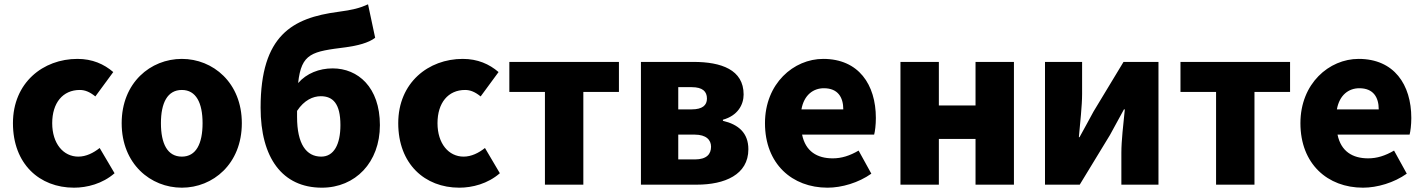

<svg xmlns="http://www.w3.org/2000/svg" viewBox="-20 -856 6604 890"><path d="M323 14C383 14 455 -4 511 -53L442 -170C413 -147 379 -130 343 -130C274 -130 222 -190 222 -285C222 -379 271 -439 350 -439C374 -439 396 -430 422 -409L505 -522C462 -559 408 -583 339 -583C180 -583 40 -473 40 -285C40 -96 163 14 323 14Z M823 14C967 14 1101 -96 1101 -285C1101 -473 967 -583 823 -583C678 -583 544 -473 544 -285C544 -96 678 14 823 14ZM823 -130C756 -130 726 -190 726 -285C726 -379 756 -439 823 -439C889 -439 919 -379 919 -285C919 -190 889 -130 823 -130Z M1472 14C1627 14 1741 -103 1741 -276C1741 -452 1639 -539 1522 -539C1460 -539 1401 -516 1362 -471C1377 -611 1427 -617 1584 -637C1635 -644 1689 -657 1719 -681L1686 -836C1649 -819 1616 -810 1547 -801C1336 -773 1188 -693 1188 -357C1188 -124 1289 14 1472 14ZM1357 -314V-342C1390 -392 1431 -410 1467 -410C1523 -410 1558 -376 1558 -276C1558 -187 1528 -130 1469 -130C1400 -130 1357 -188 1357 -314Z M2109 14C2169 14 2241 -4 2297 -53L2228 -170C2199 -147 2165 -130 2129 -130C2060 -130 2008 -190 2008 -285C2008 -379 2057 -439 2136 -439C2160 -439 2182 -430 2208 -409L2291 -522C2248 -559 2194 -583 2125 -583C1966 -583 1826 -473 1826 -285C1826 -96 1949 14 2109 14Z M2506 0H2684V-430H2849V-569H2341V-430H2506Z M2951 0H3210C3339 0 3449 -46 3449 -164C3449 -240 3403 -279 3331 -296V-301C3400 -320 3427 -371 3427 -418C3427 -533 3323 -569 3195 -569H2951ZM3124 -349V-452H3186C3237 -452 3257 -432 3257 -399C3257 -368 3236 -349 3186 -349ZM3124 -117V-232H3200C3254 -232 3276 -207 3276 -176C3276 -142 3256 -117 3201 -117Z M3816 14C3882 14 3960 -9 4019 -51L3960 -158C3919 -134 3881 -122 3840 -122C3768 -122 3714 -154 3698 -232H4032C4036 -246 4040 -277 4040 -309C4040 -464 3960 -583 3796 -583C3659 -583 3526 -469 3526 -285C3526 -96 3652 14 3816 14ZM3695 -349C3707 -416 3750 -447 3799 -447C3864 -447 3889 -405 3889 -349Z M4154 0H4332V-212H4502V0H4680V-569H4502V-367H4332V-569H4154Z M4824 0H4985L5125 -230C5143 -262 5171 -315 5190 -349H5194C5187 -279 5178 -204 5178 -148V0H5350V-569H5188L5049 -339C5032 -306 5002 -254 4984 -220H4981C4987 -289 4996 -365 4996 -421V-569H4824Z M5617 0H5795V-430H5960V-569H5452V-430H5617Z M6298 14C6364 14 6442 -9 6501 -51L6442 -158C6401 -134 6363 -122 6322 -122C6250 -122 6196 -154 6180 -232H6514C6518 -246 6522 -277 6522 -309C6522 -464 6442 -583 6278 -583C6141 -583 6008 -469 6008 -285C6008 -96 6134 14 6298 14ZM6177 -349C6189 -416 6232 -447 6281 -447C6346 -447 6371 -405 6371 -349Z"/></svg>

Font: Noto Sans JP Black
Style: Regular
Weight: 900
Designer: Ryoko NISHIZUKA  (kana, bopomofo & ideographs); Paul D. Hunt (Latin, Greek & Cyrillic); Sandoll Communications , Soo-you
Foundry: Adobe
Version: Version 2.002;hotconv 1.0.116;makeotfexe 2.5.65601